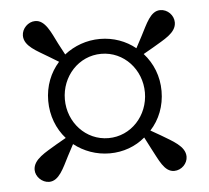

<svg xmlns="http://www.w3.org/2000/svg" viewBox="-40 -595 589 540"><g transform="rotate(-5 254.0 -325.0)"><path d="M142 -325C142 -390 191 -444 255 -444C319 -444 368 -390 368 -325C368 -260 319 -206 255 -206C191 -206 142 -260 142 -325ZM95 -325C95 -283 110 -245 135 -217L107 -201C76 -182 40 -165 40 -135C40 -116 58 -98 78 -98C106 -98 120 -133 137 -166L154 -198C182 -176 217 -163 255 -163C293 -163 328 -176 355 -199L372 -166C390 -133 403 -98 431 -98C452 -98 469 -116 469 -135C469 -165 433 -182 402 -201L374 -217C400 -245 415 -283 415 -325C415 -367 400 -404 374 -433L402 -449C433 -468 469 -484 469 -514C469 -534 452 -552 431 -552C403 -552 390 -517 372 -483L355 -451C328 -473 293 -486 255 -486C217 -486 182 -473 154 -451L137 -483C120 -517 106 -552 78 -552C58 -552 40 -534 40 -514C40 -484 76 -468 107 -449L135 -432C110 -404 95 -367 95 -325Z"/></g></svg>

Font: Source Serif 4 Display
Style: Bold
Weight: 700
Designer: Frank Grießhammer
Foundry: Adobe Systems Incorporated
Version: Version 4.004;hotconv 1.0.117;makeotfexe 2.5.65602